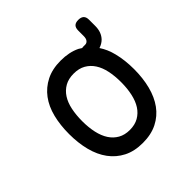

<svg xmlns="http://www.w3.org/2000/svg" viewBox="-170 -785 940 940"><g transform="rotate(-45 300.0 -315.0)"><path d="M300 10Q242 10 200 -11.5Q158 -33 130 -71Q102 -109 88.5 -161.5Q75 -214 75 -276Q75 -338 88 -390Q101 -442 129 -479.5Q157 -517 199.5 -538.5Q242 -560 300 -560Q359 -560 402 -539L418 -529Q421 -530 426 -530H440Q451 -530 458 -539Q465 -548 465 -565V-603Q465 -622 474 -631Q483 -640 502 -640Q521 -640 530.5 -631Q540 -622 540 -603V-560Q540 -517 515 -491Q500 -476 478 -469Q501 -435 512 -390Q525 -338 525 -276Q525 -214 511.5 -161.5Q498 -109 470.5 -71Q443 -33 400.5 -11.5Q358 10 300 10ZM300 -80Q335 -80 360.5 -94.5Q386 -109 402.5 -134.5Q419 -160 427 -196.5Q435 -233 435 -276Q435 -319 427.5 -354.5Q420 -390 403.5 -415.5Q387 -441 361.5 -455.5Q336 -470 300 -470Q264 -470 238.5 -455.5Q213 -441 196.5 -415.5Q180 -390 172.5 -354Q165 -318 165 -275Q165 -232 173 -196Q181 -160 197.5 -134.5Q214 -109 239.5 -94.5Q265 -80 300 -80Z"/></g></svg>

Font: Maple Mono NF CN
Style: Regular
Weight: 400
Monospace: yes
Designer: subframe7536
Version: Version 7.000